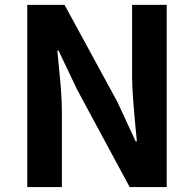

<svg xmlns="http://www.w3.org/2000/svg" viewBox="-20 -760 788 780"><path d="M90.8 0V-740.2H242.2L457 -345.7L531.2 -185.5H536.1Q516.6 -378.9 516.6 -445.3V-740.2H657.2V0H506.8L293 -396.5L217.8 -554.7H212.9Q213.9 -541 220.2 -479Q226.6 -417 229 -376Q231.4 -335 231.4 -296.9V0Z"/></svg>

Font: Nasu
Style: Bold
Weight: 700
Designer: Ryoko NISHIZUKA (kana &amp; ideographs); Paul D. Hunt (Latin, Greek &amp; Cyrillic); Wenlong ZHANG (bopomofo); Sandoll C
Version: Version 2014.1215